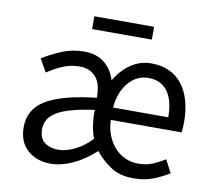

<svg xmlns="http://www.w3.org/2000/svg" viewBox="-75 -744 936 842"><g transform="rotate(10 392.5 -323.0)"><path d="M201 12Q139 12 98.5 -24Q58 -60 58 -126Q58 -206 129 -248.5Q200 -291 352 -308Q352 -331 348 -353Q344 -375 332.5 -392Q321 -409 302 -419.5Q283 -430 253 -430Q213 -430 177 -414Q141 -398 112 -378L79 -435Q113 -457 161 -477.5Q209 -498 263 -498Q317 -498 352 -470.5Q387 -443 402 -395Q431 -443 471.5 -470.5Q512 -498 562 -498Q607 -498 641.5 -482Q676 -466 699.5 -436Q723 -406 735 -363.5Q747 -321 747 -269Q747 -241 744 -223H429Q430 -185 442.5 -154Q455 -123 475 -101Q495 -79 522 -67Q549 -55 580 -55Q615 -55 643 -66.5Q671 -78 698 -95L728 -38Q696 -18 658 -3Q620 12 570 12Q509 12 468 -15.5Q427 -43 399 -79Q349 -34 298.5 -11Q248 12 201 12ZM224 -54Q258 -54 298 -73.5Q338 -93 371 -129Q363 -148 358 -174.5Q353 -201 352 -229V-254Q294 -246 253.5 -235Q213 -224 187.5 -209Q162 -194 150.5 -174.5Q139 -155 139 -132Q139 -90 163.5 -72Q188 -54 224 -54ZM429 -278H675Q675 -353 645.5 -393Q616 -433 560 -433Q509 -433 472.5 -391.5Q436 -350 429 -278ZM279 -601V-658H545V-601Z"/></g></svg>

Font: Giro Regular
Style: Regular
Weight: 400
Designer: Paul D. Hunt
Foundry: Adobe Systems Incorporated
Version: Version 1.000;PS 1.0;hotconv 1.0.88;makeotf.lib2.5.647800